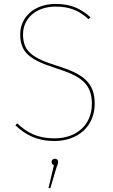

<svg xmlns="http://www.w3.org/2000/svg" viewBox="-20 -711 577 981"><path d="M264.4 -690.9C155 -690.9 83.3 -623.6 83.3 -535.9C83.3 -444.9 129.4 -405.6 267.3 -362C394.4 -321.9 449.4 -283.1 449.4 -179.7C449.4 -74.6 372.4 -4.1 258.3 -4.1C169.7 -4.1 116.7 -34.7 67.7 -80.9L58.6 -70.7C110.1 -22.4 168 9.4 258.7 9.4C380.4 9.4 463.9 -68 463.9 -180.1C463.9 -291 403.7 -333.7 272.1 -374.7C141.4 -415.7 97.7 -450.3 97.7 -535.9C97.7 -616.4 163.3 -677.3 264.4 -677.3C339.8 -677.3 387.1 -654.3 432.6 -612.9L441.7 -623.4C396.3 -663.4 347.8 -690.9 264.4 -690.9ZM260.1 100.1C250.3 100.1 243.6 107.3 243.6 116.3C243.6 124.9 247.7 129.9 255.6 132L227.8 250.1H237.4L268.4 145.3C275 129.1 277.1 124.3 277.1 116.3C277.1 107.3 271.3 100.1 260.1 100.1Z"/></svg>

Font: Fira Sans Hair
Style: Regular
Weight: 100
Designer: bBox Type GmbH & Carrois Corporate GbR & Edenspiekermann AG
Foundry: bBox Type GmbH & Carrois Corporate GbR & Edenspiekermann AG
Version: Version 4.300;PS 004.300;hotconv 1.0.88;makeotf.lib2.5.64775